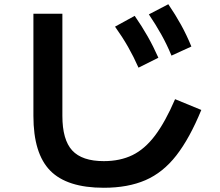

<svg xmlns="http://www.w3.org/2000/svg" viewBox="-20 -835 1040 908"><path d="M471 53Q297 53 217.5 -28Q138 -109 138 -287V-770H275V-287Q275 -174 321.5 -123.5Q368 -73 471 -73Q548 -73 606.5 -101.5Q665 -130 713.5 -194.5Q762 -259 808 -366L932 -315Q877 -181 814 -100Q751 -19 668 17Q585 53 471 53ZM635 -515Q612 -567 585.5 -613.5Q559 -660 524 -709L617 -760Q651 -711 678 -663.5Q705 -616 729 -562ZM791 -572Q769 -625 743 -671.5Q717 -718 684 -767L776 -815Q810 -765 836.5 -717Q863 -669 885 -615Z"/></svg>

Font: M PLUS 1 Code
Style: Bold
Weight: 700
Designer: Coji Morishita
Foundry: UNDERFOREST DESIGN
Version: Version 1.002